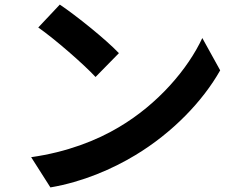

<svg xmlns="http://www.w3.org/2000/svg" viewBox="-20 -780 1040 838"><path d="M241 -760 147 -660C220 -609 345 -500 397 -444L499 -548C441 -609 311 -713 241 -760ZM116 -94 200 38C341 14 470 -42 571 -103C732 -200 865 -338 941 -473L863 -614C800 -479 670 -326 499 -225C402 -167 272 -116 116 -94Z"/></svg>

Font: Noto Sans Mono CJK TC
Style: Bold
Weight: 700
Designer: Ryoko NISHIZUKA 西塚涼子 (kana, bopomofo & ideographs); Paul D. Hunt (Latin, Greek & Cyrillic); Sandoll Communications 산돌커뮤니
Foundry: Adobe
Version: Version 2.004;hotconv 1.0.118;makeotfexe 2.5.65603